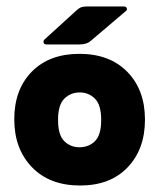

<svg xmlns="http://www.w3.org/2000/svg" viewBox="-20 -563 492 592"><path d="M123 -426Q116 -426 114.5 -431.5Q113 -437 117 -441L217 -532Q225 -539 231.5 -541Q238 -543 247 -543H362Q369 -543 371 -537.5Q373 -532 367 -528L261 -438Q248 -426 226 -426ZM227 9Q133 9 78.5 -47.5Q24 -104 24 -195Q24 -287 78 -342Q132 -397 225 -397Q318 -397 372.5 -341.5Q427 -286 427 -194Q427 -103 373.5 -47Q320 9 227 9ZM225 -109Q254 -109 273 -128Q292 -147 292 -193Q292 -240 272.5 -259Q253 -278 226 -278Q198 -278 178.5 -259Q159 -240 159 -193Q159 -147 178 -128Q197 -109 225 -109Z"/></svg>

Font: Zain Black
Style: Regular
Weight: 900
Designer: Zain,Boutros
Foundry: Mobile Telecommunications Company (Zain), 2024
Version: Version 1.50; ttfautohint (v1.8.4)